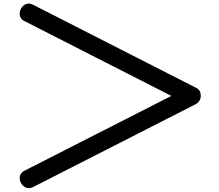

<svg xmlns="http://www.w3.org/2000/svg" viewBox="-20 -1029 1201 1051"><path d="M161 -5Q139 6 121 -2.5Q103 -11 94 -28.5Q85 -46 89 -65Q93 -84 115 -95L918 -504L115 -913Q93 -923 89 -942.5Q85 -962 94 -980Q103 -998 121 -1006Q139 -1014 161 -1003L1052 -549Q1079 -538 1079 -504Q1079 -488 1071 -476.5Q1063 -465 1052 -459Z"/></svg>

Font: Noto Sans Duployan
Style: Bold
Weight: 700
Designer: David Corbett
Foundry: David Corbett
Version: Version 3.001